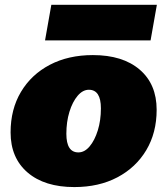

<svg xmlns="http://www.w3.org/2000/svg" viewBox="-20 -758 686 787"><path d="M284.7 8.8Q162.6 8.8 93 -51Q23.4 -110.8 23.4 -215.3Q23.4 -310.1 65.9 -381.3Q108.4 -452.6 184.3 -492.4Q260.3 -532.2 360.8 -532.2Q482.9 -532.2 552.5 -472.7Q622.1 -413.1 622.1 -308.1Q622.1 -213.9 579.6 -142.6Q537.1 -71.3 461.2 -31.2Q385.3 8.8 284.7 8.8ZM301.3 -133.3Q326.7 -133.3 347.4 -158Q368.2 -182.6 380.9 -223.6Q393.6 -264.6 393.6 -314Q393.6 -390.1 344.2 -390.1Q319.3 -390.1 298.3 -365.5Q277.3 -340.8 264.6 -299.8Q252 -258.8 252 -209.5Q252 -133.3 301.3 -133.3ZM164.6 -592.3 190.4 -738.3H623L597.2 -592.3Z"/></svg>

Font: Bevan
Style: Italic
Weight: 400
Italic angle: -10°
Designer: Vernon Adams
Foundry: Vernon Adams
Version: Version 2.100; ttfautohint (v1.8.3)